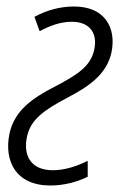

<svg xmlns="http://www.w3.org/2000/svg" viewBox="-20 -561 375 591"><path d="M135 10C177 10 218 -1 250 -17V-66C218 -50 180 -37 143 -37C74 -37 51 -83 63 -140C74 -192 113 -221 187 -260C254 -295 308 -332 323 -399C339 -475 303 -541 208 -541C164 -541 122 -529 86 -509L102 -465C132 -481 165 -494 201 -494C257 -494 281 -458 270 -408C259 -355 214 -329 150 -295C79 -259 24 -220 9 -149C-8 -65 29 10 135 10Z"/></svg>

Font: Noto Sans Condensed Light
Style: Italic
Weight: 300
Width: 3
Italic angle: -12°
Designer: Monotype Design Team
Foundry: Monotype Imaging Inc.
Version: Version 2.013